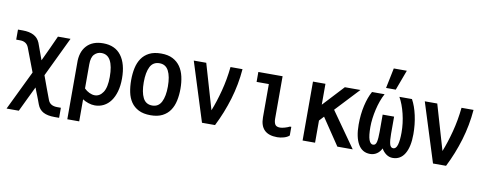

<svg xmlns="http://www.w3.org/2000/svg" viewBox="-72 -1120 4144 1637"><g transform="rotate(10 2000.0 -301.0)"><path d="M198 -187Q178 -238 159 -289.5Q140 -341 120 -392Q101 -439 45 -439H12V-526H54Q111 -526 148.5 -506.5Q186 -487 203 -446L255 -303Q281 -357 307.5 -415Q334 -473 358 -526H467L302 -182Q321 -131 339 -80.5Q357 -30 377 21Q395 67 456 67H488V154H447Q387 154 350.5 134.5Q314 115 298 72Q291 52 284.5 35.5Q278 19 272 3Q266 -13 259 -29.5Q252 -46 245 -66Q219 -12 191.5 44.5Q164 101 139 154H33Z M559 -330Q556 -427 606 -482Q656 -537 749 -537Q852 -537 905 -466.5Q958 -396 958 -269Q958 -206 944 -156.5Q930 -107 905 -73Q880 -39 845 -21Q810 -3 768 -3Q741 -3 711.5 -13Q682 -23 662 -37V154H559ZM853 -264Q853 -357 827 -405Q801 -453 748 -453Q713 -453 687.5 -427Q662 -401 662 -340V-131Q682 -111 706.5 -99.5Q731 -88 753 -88Q796 -88 824.5 -130.5Q853 -173 853 -264Z M1251 -3Q1189 -3 1147.5 -24Q1106 -45 1081.5 -81Q1057 -117 1047 -165.5Q1037 -214 1037 -270Q1037 -326 1047.5 -374.5Q1058 -423 1082.5 -459Q1107 -495 1148 -516Q1189 -537 1251 -537Q1311 -537 1351.5 -516Q1392 -495 1417 -459Q1442 -423 1453 -374Q1464 -325 1464 -270Q1464 -214 1453.5 -165.5Q1443 -117 1418.5 -81Q1394 -45 1353 -24Q1312 -3 1251 -3ZM1251 -87Q1305 -87 1330 -136Q1355 -185 1355 -270Q1355 -356 1330 -404.5Q1305 -453 1251 -453Q1195 -453 1170.5 -404.5Q1146 -356 1146 -270Q1146 -185 1170.5 -136Q1195 -87 1251 -87Z M1534 -526H1642L1756 -135Q1788 -215 1814.5 -316Q1841 -417 1852 -526H1956Q1945 -391 1906.5 -263Q1868 -135 1808 -16H1695Z M2451 -114V-39Q2434 -23 2404.5 -14.5Q2375 -6 2347 -6Q2199 -6 2199 -152V-440H2093V-526H2303V-160Q2303 -127 2314 -109Q2325 -91 2357 -91Q2373 -91 2397.5 -98Q2422 -105 2439 -114Z M2785 -321 3000 -16H2867L2711 -248L2674 -208V-16H2566V-526H2674V-345L2842 -526H2977Z M3013 -233Q3013 -322 3030.5 -398Q3048 -474 3077 -526H3186Q3169 -495 3156 -458.5Q3143 -422 3134 -383Q3125 -344 3120 -305Q3115 -266 3115 -230Q3115 -155 3127.5 -120Q3140 -85 3163 -85Q3186 -85 3193 -115Q3200 -145 3200 -203V-352H3299V-203Q3299 -145 3307 -115Q3315 -85 3338 -85Q3363 -85 3374 -123.5Q3385 -162 3385 -229Q3385 -310 3365.5 -390Q3346 -470 3314 -526H3423Q3453 -472 3470 -394.5Q3487 -317 3487 -233Q3487 -124 3451 -63.5Q3415 -3 3347 -3Q3317 -3 3291.5 -21Q3266 -39 3250 -68Q3235 -37 3209.5 -20Q3184 -3 3152 -3Q3083 -3 3048 -64Q3013 -125 3013 -233ZM3225 -756H3338L3273 -581H3189Z M3534 -526H3642L3756 -135Q3788 -215 3814.5 -316Q3841 -417 3852 -526H3956Q3945 -391 3906.5 -263Q3868 -135 3808 -16H3695Z"/></g></svg>

Font: D2Coding ligature
Style: Bold
Weight: 700
Monospace: yes
Designer: Yong-Rak Park; Jeong-Hwan Yoon; Sang-Min Lee;
Foundry: NHN Corporation
Version: Version 1.3.2; Build 20180524